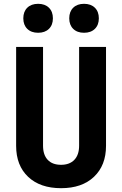

<svg xmlns="http://www.w3.org/2000/svg" viewBox="-20 -976 640 1006"><path d="M300 10Q190.4 10 127.4 -49.5Q64.5 -108.9 64.5 -211.9V-730H205.5V-212.7Q205.5 -164.6 229.9 -138.6Q254.3 -112.5 300 -112.5Q344.7 -112.5 369.6 -138.6Q394.5 -164.6 394.5 -212.7V-730H535.5V-211.9Q535.5 -109.6 472.6 -49.8Q409.8 10 300 10ZM420.3 -804.3Q384.5 -804.3 363.7 -824.7Q342.8 -845.1 342.8 -880Q342.8 -915.1 363.7 -935.6Q384.5 -956 420.3 -956Q456.1 -956 477 -935.6Q497.9 -915.1 497.9 -880Q497.9 -845.1 477 -824.7Q456.1 -804.3 420.3 -804.3ZM179.7 -804.3Q143.9 -804.3 123 -824.7Q102.1 -845.1 102.1 -880Q102.1 -915.1 123 -935.6Q143.9 -956 179.7 -956Q215.5 -956 236.3 -935.6Q257.2 -915.1 257.2 -880Q257.2 -845.1 236.3 -824.7Q215.5 -804.3 179.7 -804.3Z"/></svg>

Font: JetBrains Mono
Style: Regular
Weight: 400
Monospace: yes
Designer: Philipp Nurullin, Konstantin Bulenkov
Foundry: JetBrains
Version: Version 2.305